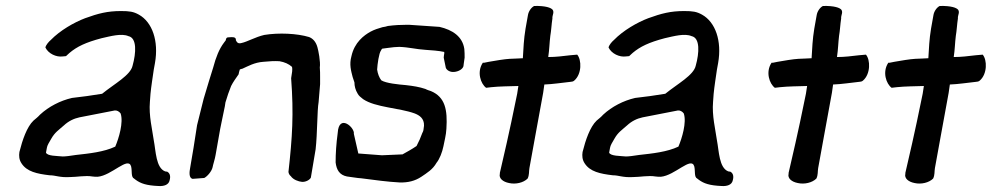

<svg xmlns="http://www.w3.org/2000/svg" viewBox="-20 -604 3322 643"><path d="M45 -95C43 -82 44 -69 52 -57C70 -29 104 -22 146 -17C167 -17 179 -9 214 -11C237 -11 266 -17 289 -13C295 -12 301 -12 307 -12C354 -16 409 -81 419 -47C423 -32 418 -11 429 -6C445 7 461 15 496 18C500 18 506 19 512 19C529 20 545 15 548 0C552 -14 549 -24 540 -29L533 -30C502 -42 502 -98 495 -134C490 -170 478 -217 482 -263L484 -290C486 -312 492 -350 495 -371L499 -393C512 -467 490 -530 445 -555C427 -565 414 -567 385 -567C340 -567 309 -559 265 -543C228 -529 181 -502 150 -470C144 -465 134 -454 132 -445C142 -424 169 -412 190 -415L201 -416C206 -420 209 -424 213 -427C238 -448 267 -462 320 -476C351 -483 387 -493 410 -483C439 -477 436 -427 424 -384C417 -352 364 -324 322 -290C287 -284 255 -280 221 -276C182 -267 143 -247 114 -220C107 -212 99 -206 92 -200C70 -179 55 -135 45 -95ZM134 -93 137 -109C138 -117 145 -128 152 -140C164 -161 176 -168 194 -184C209 -198 227 -207 246 -211C286 -219 327 -227 364 -234C371 -235 379 -231 384 -224C394 -194 378 -141 366 -113C328 -95 279 -90 234 -85C215 -82 200 -80 190 -80C172 -82 138 -81 134 -93Z M640 -185C636 -159 632 -134 628 -108L617 -43C614 -28 612 -8 625 -5L664 -8C674 -13 689 -30 692 -44C693 -51 700 -72 702 -85L714 -153C718 -178 724 -203 733 -248L735 -261C741 -281 747 -299 754 -316C761 -330 770 -342 779 -355C780 -359 781 -366 783 -371C784 -372 787 -373 792 -374C810 -382 832 -395 862 -397C881 -399 900 -400 916 -399C933 -396 947 -390 958 -380C960 -372 958 -359 955 -342C964 -221 959 -145 946 -28C947 -22 950 -17 954 -14C962 -2 980 4 991 5C1002 6 1016 0 1021 -9L1037 -104C1043 -156 1042 -234 1047 -262L1052 -322V-347C1052 -357 1052 -368 1051 -378C1054 -397 1046 -436 1043 -446C1038 -464 1028 -475 1015 -480C975 -492 914 -495 865 -487C835 -480 808 -464 789 -460C778 -457 774 -461 770 -469C771 -481 760 -480 745 -479C740 -479 737 -477 736 -469C734 -466 732 -464 730 -461C714 -440 703 -412 694 -378L680 -333L662 -273C655 -244 647 -214 640 -185Z M1111 -159C1106 -122 1104 -90 1104 -60C1107 -35 1117 -18 1142 -13C1152 -12 1180 -7 1189 -7C1236 -1 1278 5 1318 7C1346 8 1370 2 1391 -12C1410 -25 1429 -36 1442 -59C1452 -71 1461 -94 1465 -114C1468 -131 1474 -151 1475 -173C1479 -236 1471 -279 1423 -299C1417 -301 1410 -303 1405 -306C1384 -313 1365 -316 1339 -319C1315 -321 1273 -325 1257 -335C1250 -344 1245 -357 1243 -371C1244 -389 1249 -426 1256 -435C1257 -438 1259 -440 1260 -441C1271 -443 1286 -444 1299 -446C1305 -446 1311 -447 1317 -447C1349 -446 1373 -439 1406 -437C1423 -436 1450 -434 1468 -430C1468 -429 1467 -428 1468 -426L1467 -420C1467 -418 1466 -415 1466 -411L1473 -377C1476 -369 1487 -362 1500 -363C1515 -364 1529 -372 1532 -382C1532 -384 1533 -387 1533 -390L1536 -411C1536 -421 1536 -430 1535 -440C1529 -482 1495 -504 1452 -514L1350 -521H1342C1322 -521 1302 -520 1279 -517C1274 -515 1267 -514 1261 -513C1247 -509 1234 -505 1221 -498C1199 -486 1167 -462 1157 -416C1149 -388 1156 -366 1161 -346L1167 -328C1167 -316 1170 -303 1178 -290C1181 -284 1188 -278 1196 -272C1237 -244 1317 -243 1369 -224C1384 -218 1401 -208 1400 -183L1398 -168C1398 -166 1396 -162 1394 -158C1386 -137 1386 -137 1375 -115C1359 -104 1344 -96 1328 -87L1259 -84L1180 -90L1165 -156C1169 -176 1115 -225 1111 -159Z M1597 -394C1576 -363 1590 -323 1608 -310L1625 -312C1653 -315 1687 -315 1716 -316L1712 -290C1682 -142 1668 -87 1654 -25V-22C1650 -7 1664 5 1685 9C1707 14 1733 8 1747 -6C1753 -18 1751 -30 1753 -41C1765 -110 1777 -170 1799 -293L1803 -321C1831 -322 1863 -327 1891 -330C1894 -330 1900 -331 1903 -334C1929 -356 1928 -404 1913 -421C1913 -421 1892 -419 1890 -419C1864 -416 1842 -413 1816 -413C1820 -439 1820 -460 1823 -484C1826 -500 1827 -523 1830 -542V-547C1831 -555 1836 -563 1831 -571C1826 -578 1807 -585 1769 -584C1759 -579 1750 -566 1748 -553L1740 -508C1734 -472 1733 -442 1731 -409C1719 -408 1705 -408 1687 -407C1669 -406 1640 -401 1617 -397L1602 -394Z M1931 -95C1929 -82 1930 -69 1938 -57C1956 -29 1990 -22 2032 -17C2053 -17 2065 -9 2100 -11C2123 -11 2152 -17 2175 -13C2181 -12 2187 -12 2193 -12C2240 -16 2295 -81 2305 -47C2309 -32 2304 -11 2315 -6C2331 7 2347 15 2382 18C2386 18 2392 19 2398 19C2415 20 2431 15 2434 0C2438 -14 2435 -24 2426 -29L2419 -30C2388 -42 2388 -98 2381 -134C2376 -170 2364 -217 2368 -263L2370 -290C2372 -312 2378 -350 2381 -371L2385 -393C2398 -467 2376 -530 2331 -555C2313 -565 2300 -567 2271 -567C2226 -567 2195 -559 2151 -543C2114 -529 2067 -502 2036 -470C2030 -465 2020 -454 2018 -445C2028 -424 2055 -412 2076 -415L2087 -416C2092 -420 2095 -424 2099 -427C2124 -448 2153 -462 2206 -476C2237 -483 2273 -493 2296 -483C2325 -477 2322 -427 2310 -384C2303 -352 2250 -324 2208 -290C2173 -284 2141 -280 2107 -276C2068 -267 2029 -247 2000 -220C1993 -212 1985 -206 1978 -200C1956 -179 1941 -135 1931 -95ZM2020 -93 2023 -109C2024 -117 2031 -128 2038 -140C2050 -161 2062 -168 2080 -184C2095 -198 2113 -207 2132 -211C2172 -219 2213 -227 2250 -234C2257 -235 2265 -231 2270 -224C2280 -194 2264 -141 2252 -113C2214 -95 2165 -90 2120 -85C2101 -82 2086 -80 2076 -80C2058 -82 2024 -81 2020 -93Z M2564 -394C2543 -363 2557 -323 2575 -310L2592 -312C2620 -315 2654 -315 2683 -316L2679 -290C2649 -142 2635 -87 2621 -25V-22C2617 -7 2631 5 2652 9C2674 14 2700 8 2714 -6C2720 -18 2718 -30 2720 -41C2732 -110 2744 -170 2766 -293L2770 -321C2798 -322 2830 -327 2858 -330C2861 -330 2867 -331 2870 -334C2896 -356 2895 -404 2880 -421C2880 -421 2859 -419 2857 -419C2831 -416 2809 -413 2783 -413C2787 -439 2787 -460 2790 -484C2793 -500 2794 -523 2797 -542V-547C2798 -555 2803 -563 2798 -571C2793 -578 2774 -585 2736 -584C2726 -579 2717 -566 2715 -553L2707 -508C2701 -472 2700 -442 2698 -409C2686 -408 2672 -408 2654 -407C2636 -406 2607 -401 2584 -397L2569 -394Z M2955 -394C2934 -363 2948 -323 2966 -310L2983 -312C3011 -315 3045 -315 3074 -316L3070 -290C3040 -142 3026 -87 3012 -25V-22C3008 -7 3022 5 3043 9C3065 14 3091 8 3105 -6C3111 -18 3109 -30 3111 -41C3123 -110 3135 -170 3157 -293L3161 -321C3189 -322 3221 -327 3249 -330C3252 -330 3258 -331 3261 -334C3287 -356 3286 -404 3271 -421C3271 -421 3250 -419 3248 -419C3222 -416 3200 -413 3174 -413C3178 -439 3178 -460 3181 -484C3184 -500 3185 -523 3188 -542V-547C3189 -555 3194 -563 3189 -571C3184 -578 3165 -585 3127 -584C3117 -579 3108 -566 3106 -553L3098 -508C3092 -472 3091 -442 3089 -409C3077 -408 3063 -408 3045 -407C3027 -406 2998 -401 2975 -397L2960 -394Z"/></svg>

Font: Vapor
Style: Obl
Weight: 400
Foundry: Cannot Into Space Fonts
Version: Version 0.179